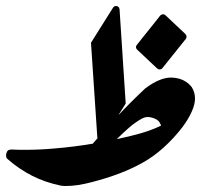

<svg xmlns="http://www.w3.org/2000/svg" viewBox="-25 -620 726 640"><path d="M482.9 -227.5Q474.1 -230 467.8 -230Q458.5 -230 447.8 -224.6Q424.3 -211.4 404.1 -193.6Q383.8 -175.8 364.3 -156.2Q404.3 -164.6 441.7 -175Q479 -185.5 511.7 -201.2Q511.7 -201.7 511.7 -201.7Q511.7 -203.1 506.6 -212.4Q501.5 -221.7 482.9 -227.5ZM282.2 -13.2Q232.9 0 195.3 0Q191.4 0 187 -0.2Q182.6 -0.5 178.7 -1Q126.5 -11.7 82.5 -33.9Q38.6 -56.2 2 -88.4Q-2.4 -90.8 -3.9 -95.7Q-5.4 -100.6 -4.4 -106.9Q-2.4 -115.2 1.7 -118.4Q5.9 -121.6 12.7 -121.6Q24.9 -121.1 36.6 -120.8Q48.3 -120.6 60.1 -120.6Q106.9 -120.6 155.3 -125Q190.4 -127.9 221.2 -131.8Q252 -135.7 284.2 -141.1Q324.2 -188 367.7 -234.1Q411.1 -280.3 459 -325.2Q510.3 -363.8 549.8 -361.3Q590.8 -358.9 613.8 -330.1Q625 -313 625 -291.5Q625 -272 614 -247.6Q603 -223.1 584 -197.3Q554.7 -159.2 521.2 -128.9Q487.8 -98.6 451.2 -78.1Q414.6 -57.6 372.8 -41.7Q331.1 -25.9 282.2 -13.2ZM278.3 -477.5 351.6 -594.2Q356.4 -601.6 364.5 -599.6Q372.6 -597.7 373.5 -588.9L394 -274.9L320.8 -158.7Q318.4 -154.8 314.9 -153.6Q311.5 -152.3 308.1 -153.1Q304.7 -153.8 302.2 -156.5Q299.8 -159.2 299.3 -163.6ZM593.3 -506.3Q596.2 -502.9 596.7 -498.8Q597.2 -494.6 594.7 -490.7Q574.7 -465.8 555.2 -441.4Q535.6 -417 516.1 -392.6Q512.7 -388.7 507.8 -388.4Q502.9 -388.2 499 -391.6L432.1 -454.6Q428.7 -458 428.2 -462.2Q427.7 -466.3 430.7 -469.7Q441.9 -483.9 452.9 -497.8Q463.9 -511.7 475.1 -525.4Q483.4 -536.1 491.9 -546.4Q500.5 -556.6 508.8 -567.9Q512.2 -571.8 517.3 -572.3Q522.5 -572.8 526.4 -569.3Z"/></svg>

Font: Aref Ruqaa
Style: Bold
Weight: 700
Designer: Abdullah Aref
Version: Version 1.002